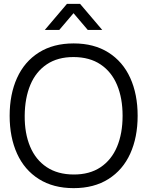

<svg xmlns="http://www.w3.org/2000/svg" viewBox="-20 -960 764 995"><path d="M212.3 -805 327 -940H395L509.7 -805H434.7L361 -891.7L287.3 -805ZM361.7 15Q256.2 15 181.5 -32.1Q106.8 -79.2 68.4 -163.8Q30 -248.5 30 -360Q30 -471.5 68.4 -556.2Q106.8 -640.8 181.5 -687.9Q256.2 -735 361.7 -735Q467.2 -735 541.8 -687.9Q616.5 -640.8 654.9 -556.2Q693.3 -471.5 693.3 -360Q693.3 -248.5 654.9 -163.8Q616.5 -79.2 541.8 -32.1Q467.2 15 361.7 15ZM361.7 -55.7Q444.3 -55.3 501.2 -93.4Q558 -131.5 586.7 -200.1Q615.3 -268.7 615.3 -360Q615.3 -451.2 586.7 -519.6Q558 -588 501.2 -626Q444.5 -664 361.7 -664.3Q279.3 -664.7 222.5 -626.6Q165.7 -588.5 137.2 -520.1Q108.7 -451.7 108 -360Q107.3 -269.2 136 -200.6Q164.7 -132 221.8 -94Q278.8 -56 361.7 -55.7Z"/></svg>

Font: Manrope
Style: Regular
Weight: 400
Designer: Mikhail Sharanda
Foundry: Mikhail Sharanda
Version: Version 4.503